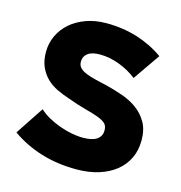

<svg xmlns="http://www.w3.org/2000/svg" viewBox="-86 -610 660 700"><g transform="rotate(15 243.5 -260.5)"><path d="M262.8 11.6Q309.2 11.6 346.5 0Q383.8 -11.6 410.4 -32.8Q437 -54 451.4 -84.2Q465.8 -114.4 465.8 -151.4Q465.8 -192.4 449.9 -219.7Q434 -247 409.2 -264.9Q384.4 -282.8 353.9 -293.5Q323.4 -304.2 293.2 -311.8Q270 -317.4 249 -322.2Q228 -327 212 -333.3Q196 -339.6 186.9 -348.6Q177.8 -357.6 177.8 -371.6Q177.8 -382.6 181.9 -390.6Q186 -398.6 193.8 -404.3Q201.6 -410 213.1 -412.7Q224.6 -415.4 238.8 -415.4Q275 -415.4 312.4 -401.3Q349.8 -387.2 378.8 -364.2L448.8 -465.4Q405.4 -496.6 350.7 -514.1Q296 -531.6 232.2 -531.6Q189.8 -531.6 155.4 -519Q121 -506.4 96.7 -485.1Q72.4 -463.8 59 -435.1Q45.6 -406.4 45.6 -373.6Q45.6 -340.8 56.2 -317.1Q66.8 -293.4 84 -276.8Q101.2 -260.2 123.9 -249.4Q146.6 -238.6 170.4 -231Q209.2 -216.6 238.2 -209.1Q267.2 -201.6 287 -194.3Q306.8 -187 316.4 -178.2Q326 -169.4 326 -152.4Q326 -140.6 321.4 -132Q316.8 -123.4 308.2 -117.6Q299.6 -111.8 286.6 -108.9Q273.6 -106 256.8 -106Q235.2 -106 212.1 -110.6Q189 -115.2 166.3 -123.5Q143.6 -131.8 123.4 -143Q103.2 -154.2 88 -168.4L17.6 -62Q68.2 -26.2 129.5 -7.3Q190.8 11.6 262.8 11.6Z"/></g></svg>

Font: Fixel Variable
Style: Regular
Weight: 100
Width: 3
Designer: AlfaBravo + MacPaw
Foundry: Kyrylo Tkachov, Marchela Mozhyna, Serhii Makarenko, Maria Weinstein, Zakhar Kryvoshyya
Version: Version 1.211